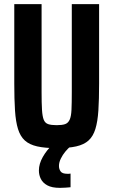

<svg xmlns="http://www.w3.org/2000/svg" viewBox="-20 -708 548 928"><path d="M254 8Q197 8 159.5 -0.5Q122 -9 100 -29Q78 -49 67 -84.5Q56 -120 52.5 -174Q49 -228 49 -304V-688H181V-263Q181 -209 183 -177Q185 -145 191.5 -129Q198 -113 213 -108Q228 -103 254 -103Q280 -103 294.5 -108Q309 -113 316.5 -129Q324 -145 325.5 -177Q327 -209 327 -263V-688H459V-304Q459 -228 455.5 -174Q452 -120 441 -84.5Q430 -49 408 -29Q386 -9 348.5 -0.5Q311 8 254 8ZM270 200Q231 200 209 188Q187 176 177.5 157Q168 138 168 116Q168 84 187 50.5Q206 17 235 -10L320 0Q309 9 296 24.5Q283 40 274 58.5Q265 77 265 94Q265 109 273 120.5Q281 132 306 132Q308 132 312.5 132Q317 132 321 131V197Q307 198 296.5 199Q286 200 270 200Z"/></svg>

Font: Saira Condensed
Style: Bold
Weight: 700
Width: 3
Designer: Hector Gatti with collaboration of the Omnibus-Type team
Foundry: Omnibus-Type
Version: Version 1.101